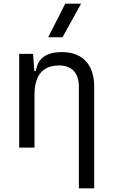

<svg xmlns="http://www.w3.org/2000/svg" viewBox="-20 -815 626 1060"><path d="M415.5 224.6H500V-336.9C500 -458 435.5 -527.3 322.3 -527.3C235.4 -527.3 188.5 -493.2 178.2 -423.8H169.4L162.6 -517.6H85.9V0H170.4V-291.5C170.4 -400.4 216.3 -453.6 307.6 -453.6C376 -453.6 415.5 -411.6 415.5 -337.4ZM246.1 -609.4H325.2L427.7 -794.9H340.3Z"/></svg>

Font: Cascadia Code SemiLight
Style: Regular
Weight: 350
Monospace: yes
Designer: Aaron Bell
Foundry: Saja Typeworks
Version: Version 2404.023